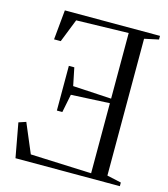

<svg xmlns="http://www.w3.org/2000/svg" viewBox="-111 -830 801 917"><g transform="rotate(15 289.5 -371.5)"><path d="M496.5 -33.5 567 -18V0H51L20 -169L56 -181L117 -36.5L418.5 -24V-370.5L228 -361L210 -271H183V-492H210L228 -404L418.5 -393V-717.5L160.5 -711L115 -596H82L96 -743H566.5V-725L496.5 -710Z"/></g></svg>

Font: Merriweather 144pt Light
Style: Regular
Weight: 300
Version: Version 2.100